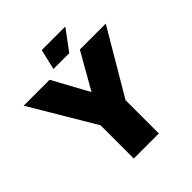

<svg xmlns="http://www.w3.org/2000/svg" viewBox="-236 -1050 1208 1208"><g transform="rotate(-45 368.5 -446.0)"><path d="M258 -296 4 -724V-725H234L385 -448L259 -296ZM258 0V-296H481V0ZM259 -296 503 -725H733V-724L481 -296ZM299 -756 331 -892H540V-891L440 -756Z"/></g></svg>

Font: Foldit ExtraBold
Style: Regular
Weight: 800
Version: Version 1.003